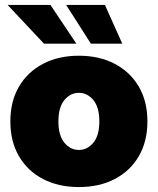

<svg xmlns="http://www.w3.org/2000/svg" viewBox="-20 -756 647 788"><path d="M303.7 11.7Q220.2 11.7 156.7 -21.2Q93.3 -54.2 57.9 -114.7Q22.5 -175.3 22.5 -257.8Q22.5 -340.3 57.9 -400.6Q93.3 -460.9 156.7 -494.1Q220.2 -527.3 303.7 -527.3Q387.7 -527.3 450.9 -494.1Q514.2 -460.9 549.6 -400.6Q585 -340.3 585 -257.8Q585 -175.3 549.6 -114.7Q514.2 -54.2 450.9 -21.2Q387.7 11.7 303.7 11.7ZM303.7 -140.6Q338.4 -140.6 363 -170.2Q387.7 -199.7 387.7 -257.8Q387.7 -315.9 363 -345.5Q338.4 -375 303.7 -375Q269 -375 244.4 -345.5Q219.7 -315.9 219.7 -257.8Q219.7 -199.7 244.4 -170.2Q269 -140.6 303.7 -140.6ZM160.6 -576.7 11.2 -735.8H187L293.5 -576.7ZM353 -576.7 251.5 -735.8H410.6L481.9 -576.7Z"/></svg>

Font: Inter Display Black
Style: Regular
Weight: 900
Designer: Rasmus Andersson
Foundry: rsms
Version: Version 4.000;git-a52131595